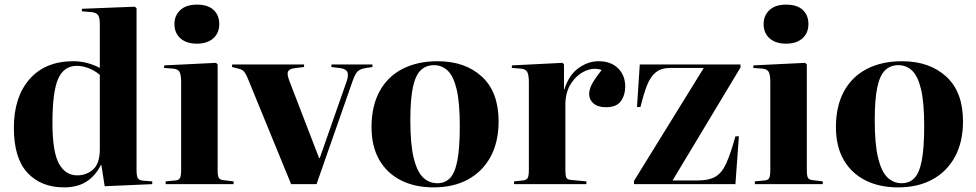

<svg xmlns="http://www.w3.org/2000/svg" viewBox="-20 -797 4226 831"><path d="M257 14Q158 14 99 -49Q40 -112 40 -244Q40 -377 108 -454.5Q176 -532 297 -532Q329 -532 358.5 -524Q388 -516 412 -503V-694Q412 -722 404 -732.5Q396 -743 373 -745L334 -748L335 -759L564 -768L571 -761V-60Q571 -36 576.5 -26Q582 -16 601 -15L639 -12V0L433 9L419 -82H416Q394 -37 355 -11.5Q316 14 257 14ZM314 -38Q354 -38 383 -63.5Q412 -89 412 -152V-473Q391 -491 364.5 -501.5Q338 -512 312 -512Q257 -512 232 -456.5Q207 -401 207 -265Q207 -140 235 -89Q263 -38 314 -38Z M832 -608Q787 -608 761 -631Q735 -654 735 -693Q735 -730 760.5 -753.5Q786 -777 832 -777Q880 -777 904.5 -754Q929 -731 929 -693Q929 -654 903 -631Q877 -608 832 -608ZM697 0V-12L739 -16Q754 -17 759 -26.5Q764 -36 764 -62V-440Q764 -472 757.5 -485Q751 -498 729 -500L690 -503L691 -514L915 -525L922 -518V-60Q922 -35 927.5 -26.5Q933 -18 950 -17L991 -12V0Z M1240 0 1058 -444Q1049 -467 1043 -477.5Q1037 -488 1029.5 -493Q1022 -498 1008 -501L984 -507L985 -518H1296V-507L1255 -502Q1233 -499 1227 -488Q1221 -477 1232 -448L1361 -113H1364L1480 -444Q1489 -470 1484 -484Q1479 -498 1454 -502L1414 -507L1415 -518H1592V-507L1560 -502Q1538 -498 1527.5 -487.5Q1517 -477 1506 -446L1350 0Z M1857 14Q1775 14 1714.5 -17Q1654 -48 1621 -106Q1588 -164 1588 -247Q1588 -338 1623 -402Q1658 -466 1722.5 -499Q1787 -532 1874 -532Q1993 -532 2065.5 -465.5Q2138 -399 2138 -272Q2138 -183 2103.5 -119Q2069 -55 2006 -20.5Q1943 14 1857 14ZM1873 -4Q1906 -4 1927.5 -26Q1949 -48 1959.5 -102Q1970 -156 1970 -251Q1970 -353 1956.5 -410Q1943 -467 1918 -491Q1893 -515 1858 -515Q1824 -515 1801 -493Q1778 -471 1767 -419Q1756 -367 1756 -277Q1756 -173 1770.5 -113.5Q1785 -54 1811 -29Q1837 -4 1873 -4Z M2205 0V-12L2244 -16Q2259 -18 2264 -27Q2269 -36 2269 -62V-440Q2269 -471 2262.5 -484.5Q2256 -498 2234 -500L2195 -503L2196 -514L2415 -525L2421 -518V-411H2423Q2442 -472 2483.5 -502Q2525 -532 2571 -532Q2624 -532 2655 -501.5Q2686 -471 2686 -422Q2686 -386 2667.5 -359.5Q2649 -333 2603 -333Q2567 -333 2548.5 -349.5Q2530 -366 2530 -390Q2530 -409 2541 -431Q2552 -453 2584 -494Q2551 -506 2514.5 -490.5Q2478 -475 2452.5 -437Q2427 -399 2427 -344V-61Q2427 -38 2431 -28.5Q2435 -19 2454 -18L2518 -12V0Z M2724 0V-14L3026 -503H2882Q2842 -503 2818.5 -484Q2795 -465 2780.5 -428Q2766 -391 2752 -334H2737L2749 -518H3185V-505L2891 -16H3000Q3048 -16 3076 -32Q3104 -48 3123 -89.5Q3142 -131 3163 -207H3178L3163 0Z M3382 -608Q3337 -608 3311 -631Q3285 -654 3285 -693Q3285 -730 3310.5 -753.5Q3336 -777 3382 -777Q3430 -777 3454.5 -754Q3479 -731 3479 -693Q3479 -654 3453 -631Q3427 -608 3382 -608ZM3247 0V-12L3289 -16Q3304 -17 3309 -26.5Q3314 -36 3314 -62V-440Q3314 -472 3307.5 -485Q3301 -498 3279 -500L3240 -503L3241 -514L3465 -525L3472 -518V-60Q3472 -35 3477.5 -26.5Q3483 -18 3500 -17L3541 -12V0Z M3867 14Q3785 14 3724.5 -17Q3664 -48 3631 -106Q3598 -164 3598 -247Q3598 -338 3633 -402Q3668 -466 3732.5 -499Q3797 -532 3884 -532Q4003 -532 4075.5 -465.5Q4148 -399 4148 -272Q4148 -183 4113.5 -119Q4079 -55 4016 -20.5Q3953 14 3867 14ZM3883 -4Q3916 -4 3937.5 -26Q3959 -48 3969.5 -102Q3980 -156 3980 -251Q3980 -353 3966.5 -410Q3953 -467 3928 -491Q3903 -515 3868 -515Q3834 -515 3811 -493Q3788 -471 3777 -419Q3766 -367 3766 -277Q3766 -173 3780.5 -113.5Q3795 -54 3821 -29Q3847 -4 3883 -4Z"/></svg>

Font: Literata 72pt
Style: Bold
Weight: 700
Designer: Latin by Veronika Burian and Jose Scaglione. Greek by Irene Vlachou. Cyrillic by Vera Evstafieva.
Foundry: TypeTogether
Version: Version 3.002